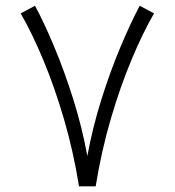

<svg xmlns="http://www.w3.org/2000/svg" viewBox="-20 -655 614 675"><path d="M257.8 0Q237.8 -124 204.8 -236.6Q171.9 -349.1 132.3 -443.8Q92.8 -538.6 52.7 -607.9L103 -634.8Q135.3 -575.2 170.7 -490.5Q206.1 -405.8 237.3 -306.9Q268.6 -208 287.1 -106.4Q305.7 -208 336.9 -306.9Q368.2 -405.8 403.8 -490.5Q439.5 -575.2 471.2 -634.8L521.5 -607.9Q481.4 -538.6 441.9 -443.8Q402.3 -349.1 369.4 -236.6Q336.4 -124 316.4 0Z"/></svg>

Font: Vazirmatn RD UI FD ExtraLight
Style: Regular
Weight: 200
Designer: Saber Rastikerdar
Foundry: Saber Rastikerdar
Version: Version 33.003